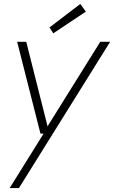

<svg xmlns="http://www.w3.org/2000/svg" viewBox="-20 -733 578 973"><path d="M29 220 201 -56H185L67 -521H113L221 -93L488 -521H538L76 220ZM250 -564 231 -594 387 -713 415 -674Z"/></svg>

Font: DM Sans 10pt ExtraLight
Style: Italic
Weight: 250
Italic angle: -10°
Version: Version 4.004;gftools[0.9.30]